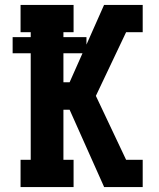

<svg xmlns="http://www.w3.org/2000/svg" viewBox="-20 -755 640 775"><path d="M63 0V-110H104V-540H31V-605H104V-625H63V-735H277V-625H236V-605H329V-575L400 -735H556V-625H489L367 -368L489 -110H556V0H400L399 -3L261 -312H236V-110H277V0ZM261 -423 313 -540H236V-423Z"/></svg>

Font: Iosevka Etoile Extrabold
Style: Regular
Weight: 800
Designer: Belleve Invis
Foundry: Belleve Invis
Version: Version 22.1.2; ttfautohint (v1.8.4)